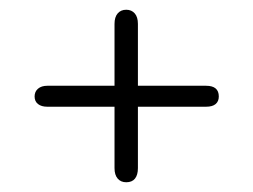

<svg xmlns="http://www.w3.org/2000/svg" viewBox="-20 -493 520 394"><path d="M215 -317H77Q65 -317 58 -311Q51 -305 51 -295Q51 -285 58 -279.5Q65 -274 77 -274H215V-148Q215 -134 221.5 -126.5Q228 -119 239 -119Q251 -119 257 -126.5Q263 -134 263 -148V-274H403Q416 -274 422.5 -279.5Q429 -285 429 -295Q429 -306 422.5 -311.5Q416 -317 403 -317H263V-444Q263 -458 256.5 -465.5Q250 -473 239 -473Q228 -473 221.5 -465.5Q215 -458 215 -444Z"/></svg>

Font: Beiruti Light
Style: Regular
Weight: 300
Designer: Arlette Boutros
Foundry: Boutros
Version: Version 1.41